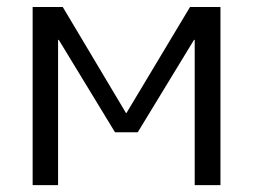

<svg xmlns="http://www.w3.org/2000/svg" viewBox="-20 -540 737 560"><path d="M623 0H547.9V-423.8H545.9L381.8 -154.3H315.4L151.4 -423.8H149.4V0H75.2V-519.5H163.1L347.7 -210H348.6L534.2 -519.5H623Z"/></svg>

Font: Mgen+ 1c regular
Style: Regular
Weight: 400
Designer: [Source Han Sans]
Ryoko NISHIZUKA  (kana & ideographs); Paul D. Hunt (Latin, Greek & Cyrillic); Wenlong ZHANG  (bopomofo
Version: Version 1.059.20150602